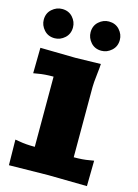

<svg xmlns="http://www.w3.org/2000/svg" viewBox="-123 -883 685 951"><g transform="rotate(15 220.0 -407.0)"><path d="M0 -740.2Q0 -773.9 23.2 -794.4Q46.4 -814.9 75.2 -814.9Q108.9 -814.9 129.4 -792Q149.9 -769 149.9 -740.2Q149.9 -706.5 127 -685.8Q104 -665 75.2 -665Q41.5 -665 20.8 -688.2Q0 -711.4 0 -740.2ZM240.2 -740.2Q240.2 -773.9 263.2 -794.4Q286.1 -814.9 314.9 -814.9Q348.6 -814.9 369.4 -792Q390.1 -769 390.1 -740.2Q390.1 -706.5 366.9 -685.8Q343.8 -665 314.9 -665Q281.2 -665 260.7 -688.2Q240.2 -711.4 240.2 -740.2ZM330.1 -601.1Q330.1 -589.4 325 -545.4Q319.8 -501.5 319.8 -480V-120.1Q366.7 -120.1 397.9 -126L421.9 -129.9L419.9 1L220.2 -2L20 1L18.1 -129.9L42 -126Q73.2 -120.1 120.1 -120.1V-480Q73.2 -480 42 -474.1L18.1 -470.2L20 -601.1L200.2 -598.1Z"/></g></svg>

Font: Zantroke
Style: Regular
Weight: 500
Foundry: gluk
Version: Version 0.36